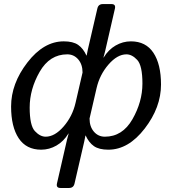

<svg xmlns="http://www.w3.org/2000/svg" viewBox="-20 -723 840 938"><path d="M34.2 -202.6Q34.2 -314.5 113.8 -417.7Q193.4 -521 291.5 -521Q336.9 -521 361.8 -503.7Q386.7 -486.3 402.3 -451.7H403.3Q405.8 -465.8 409.2 -481L455.6 -681.2Q460.4 -703.1 482.4 -703.1H524.4Q546.4 -703.1 541.5 -681.2L493.2 -471.2Q490.7 -459.5 485.4 -441.9H486.3Q509.8 -480.5 544.9 -500.7Q580.1 -521 619.6 -521Q692.4 -521 729.5 -465.1Q766.6 -409.2 766.6 -310.1Q766.6 -198.2 687 -95Q607.4 8.3 509.3 8.3Q463.9 8.3 439 -9Q414.1 -26.4 398.4 -61H397.5Q395 -45.4 391.6 -31.7L344.2 173.3Q339.4 195.3 317.4 195.3H275.4Q253.4 195.3 258.3 173.3L307.6 -41.5Q310.1 -52.7 315.4 -70.8H314.5Q291 -32.2 255.9 -12Q220.7 8.3 181.2 8.3Q108.4 8.3 71.3 -47.6Q34.2 -103.5 34.2 -202.6ZM125 -197.8Q125 -109.9 150.4 -82.5Q175.8 -55.2 203.1 -55.2Q247.6 -55.2 290.8 -105Q334 -154.8 349.1 -220.7L383.3 -368.7Q383.3 -408.2 362.1 -432.9Q340.8 -457.5 308.6 -457.5Q222.7 -457.5 173.8 -372.3Q125 -287.1 125 -197.8ZM417.5 -144Q417.5 -104.5 438.7 -79.8Q460 -55.2 492.2 -55.2Q578.1 -55.2 627 -140.4Q675.8 -225.6 675.8 -314.9Q675.8 -402.8 650.4 -430.2Q625 -457.5 597.7 -457.5Q553.2 -457.5 510 -407.7Q466.8 -357.9 451.7 -292Z"/></svg>

Font: Istok Web
Style: Italic
Weight: 400
Italic angle: -13°
Designer: Andrey V. Panov
Foundry: Andrey V. Panov
Version: Version 1.0.2g